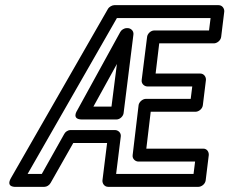

<svg xmlns="http://www.w3.org/2000/svg" viewBox="-20 -699 889 744"><path d="M446 -575 279 -271C279 -271 255 -236 298 -236H431C446 -236 458 -250 459 -261L497 -565C499 -580 486 -590 475 -590H471C461 -590 450 -583 446 -575ZM433 -451 412 -286H342ZM516 -73H736L730 -25H430L448 -170C450 -185 437 -195 426 -195H253C243 -195 233 -188 229 -180L142 -25H87L433 -629H796L790 -581H578C563 -581 551 -567 550 -556L529 -389C527 -374 540 -364 551 -364H725L719 -316H546C531 -316 518 -302 517 -291L494 -98C492 -83 505 -73 516 -73ZM547 -123 564 -266H738C749 -266 764 -276 766 -291L778 -389C779 -400 771 -414 756 -414H583L597 -531H809C820 -531 835 -541 837 -556L849 -654C850 -665 842 -679 827 -679H423C415 -679 403 -673 398 -664L23 -10C0 29 42 25 42 25H152C161 25 171 19 176 10L264 -145H395L377 0C376 11 384 25 399 25H749C760 25 775 15 777 0L789 -98C790 -109 783 -123 768 -123Z"/></svg>

Font: Falling Sky
Style: CondOuObl
Weight: 400
Designer: Paul D. Hunt
Foundry: Adobe Systems Incorporated
Version: Version 1.02